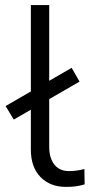

<svg xmlns="http://www.w3.org/2000/svg" viewBox="-20 -725 365 753"><path d="M239 8Q176 8 138.5 -31Q101 -70 101 -138V-705H173V-148Q173 -119 182.5 -97.5Q192 -76 209 -65Q226 -54 250 -54Q265 -54 280 -56Q295 -58 311 -62L312 -2Q296 3 279 5.5Q262 8 239 8ZM34 -256 2 -309 261 -459 292 -405Z"/></svg>

Font: Nunito Sans 6pt Light
Style: Regular
Weight: 300
Version: Version 3.101;gftools[0.9.27]